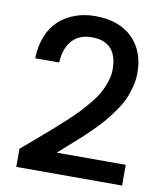

<svg xmlns="http://www.w3.org/2000/svg" viewBox="-83 -812 742 869"><g transform="rotate(10 288.5 -377.0)"><path d="M50.8 -9.8V-92.8Q74.2 -113.3 114.7 -147.9Q155.3 -182.6 179.2 -203.4Q203.1 -224.1 237.5 -255.9Q272 -287.6 292.5 -309.3Q313 -331.1 336.9 -360.4Q360.8 -389.6 373.5 -413.8Q386.2 -438 395 -465.3Q403.8 -492.7 403.8 -519Q403.8 -647 286.1 -647Q227.5 -647 195.1 -609.6Q162.6 -572.3 160.2 -508.8H49.8Q51.3 -566.4 70.1 -612.1Q88.9 -657.7 120.8 -686Q152.8 -714.4 194.6 -729.2Q236.3 -744.1 285.2 -744.1Q394.5 -744.1 455.8 -684.1Q517.1 -624 517.1 -523.9Q517.1 -491.7 508.5 -459Q500 -426.3 487.8 -399.4Q475.6 -372.6 453.6 -341.6Q431.6 -310.5 413.3 -288.8Q395 -267.1 365.2 -237.5Q335.4 -208 316.7 -191.2Q297.9 -174.3 265.9 -146Q233.9 -117.7 220.2 -105H537.1V-9.8Z"/></g></svg>

Font: SVN-Poppins Medium
Style: Regular
Weight: 500
Designer: Ninad Kale (Devanagari), Jonny Pinhorn (Latin)
Foundry: Indian Type Foundry
Version: Version 3.002 2017